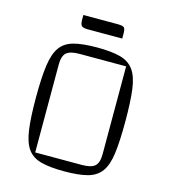

<svg xmlns="http://www.w3.org/2000/svg" viewBox="-117 -874 862 981"><g transform="rotate(15 314.0 -383.5)"><path d="M77 -312Q77 -417 86 -482Q95 -547 119.5 -581Q144 -615 190.5 -627.5Q237 -640 314 -640Q390 -640 436.5 -627.5Q483 -615 508 -580.5Q533 -546 541.5 -481.5Q550 -417 550 -312Q550 -207 541.5 -142.5Q533 -78 508 -44Q483 -10 436.5 2.5Q390 15 314 15Q237 15 190.5 2.5Q144 -10 119.5 -44Q95 -78 86 -142.5Q77 -207 77 -312ZM146 -40H393Q442 -40 461.5 -57.5Q481 -75 481 -120V-585H234Q185 -585 165.5 -567.5Q146 -550 146 -505ZM244 -717Q215 -717 208.5 -726.5Q202 -736 202 -757V-782H384Q413 -782 419 -773.5Q425 -765 425 -744V-717Z"/></g></svg>

Font: Changa ExtraLight
Style: Regular
Weight: 250
Designer: Eduardo Rodriguez Tunni
Foundry: Eduardo Rodriguez Tunni
Version: Version 3.002; ttfautohint (v1.8.2)